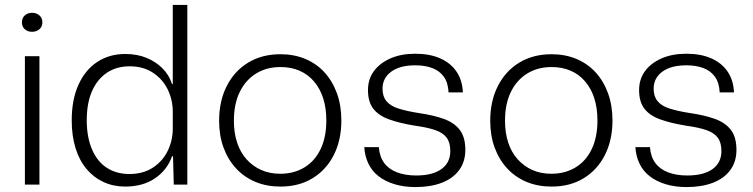

<svg xmlns="http://www.w3.org/2000/svg" viewBox="-20 -749 3056 779"><path d="M81 0V-521H140V0ZM110 -620Q92 -620 80.5 -630.5Q69 -641 69 -658Q69 -676 80.5 -686.5Q92 -697 110 -697Q128 -697 140 -686.5Q152 -676 152 -658Q152 -641 140 -630.5Q128 -620 110 -620Z M488 8Q440 8 400 -10.5Q360 -29 331 -63.5Q302 -98 286.5 -148Q271 -198 271 -261Q271 -345 298.5 -405.5Q326 -466 375 -498Q424 -530 488 -530Q536 -530 574 -514.5Q612 -499 639 -472Q666 -445 678 -408H681V-729H740V0H685L682 -115H678Q659 -60 609.5 -26Q560 8 488 8ZM505 -43Q561 -43 600.5 -69Q640 -95 660.5 -137Q681 -179 681 -228V-295Q681 -344 660.5 -386Q640 -428 600.5 -454Q561 -480 506 -480Q453 -480 414 -454Q375 -428 353.5 -379.5Q332 -331 332 -261Q332 -193 353 -143.5Q374 -94 413 -68.5Q452 -43 505 -43Z M1118 8Q1062 8 1016.5 -11Q971 -30 938 -65.5Q905 -101 887 -150Q869 -199 869 -259Q869 -339 900 -400Q931 -461 987 -495Q1043 -529 1118 -529Q1173 -529 1218.5 -510Q1264 -491 1296.5 -455.5Q1329 -420 1347 -370.5Q1365 -321 1365 -260Q1365 -181 1334.5 -120.5Q1304 -60 1248.5 -26Q1193 8 1118 8ZM1117 -44Q1173 -44 1215.5 -70Q1258 -96 1281 -144.5Q1304 -193 1304 -260Q1304 -310 1291.5 -349.5Q1279 -389 1254.5 -418Q1230 -447 1195.5 -462Q1161 -477 1118 -477Q1062 -477 1019.5 -451Q977 -425 953 -376.5Q929 -328 929 -259Q929 -210 942 -170.5Q955 -131 980 -103Q1005 -75 1039.5 -59.5Q1074 -44 1117 -44Z M1666 10Q1619 10 1581 -1.5Q1543 -13 1516 -34Q1489 -55 1474.5 -85.5Q1460 -116 1458 -152H1517Q1520 -113 1539 -87.5Q1558 -62 1591.5 -49.5Q1625 -37 1668 -37Q1735 -37 1771 -63Q1807 -89 1807 -136Q1807 -170 1792.5 -190Q1778 -210 1746.5 -221Q1715 -232 1664 -239Q1602 -249 1559 -264.5Q1516 -280 1494.5 -308Q1473 -336 1473 -383Q1473 -428 1497 -460.5Q1521 -493 1564 -512Q1607 -531 1665 -531Q1724 -531 1766.5 -512Q1809 -493 1832.5 -458Q1856 -423 1858 -374H1800Q1798 -414 1780.5 -438Q1763 -462 1733.5 -473Q1704 -484 1665 -484Q1602 -484 1567 -458Q1532 -432 1532 -389Q1532 -358 1548 -338.5Q1564 -319 1597 -308.5Q1630 -298 1681 -290Q1737 -282 1779.5 -267Q1822 -252 1845 -222.5Q1868 -193 1868 -141Q1868 -93 1843 -59Q1818 -25 1772.5 -7.5Q1727 10 1666 10Z M2218 8Q2162 8 2116.5 -11Q2071 -30 2038 -65.5Q2005 -101 1987 -150Q1969 -199 1969 -259Q1969 -339 2000 -400Q2031 -461 2087 -495Q2143 -529 2218 -529Q2273 -529 2318.5 -510Q2364 -491 2396.5 -455.5Q2429 -420 2447 -370.5Q2465 -321 2465 -260Q2465 -181 2434.5 -120.5Q2404 -60 2348.5 -26Q2293 8 2218 8ZM2217 -44Q2273 -44 2315.5 -70Q2358 -96 2381 -144.5Q2404 -193 2404 -260Q2404 -310 2391.5 -349.5Q2379 -389 2354.5 -418Q2330 -447 2295.5 -462Q2261 -477 2218 -477Q2162 -477 2119.5 -451Q2077 -425 2053 -376.5Q2029 -328 2029 -259Q2029 -210 2042 -170.5Q2055 -131 2080 -103Q2105 -75 2139.5 -59.5Q2174 -44 2217 -44Z M2766 10Q2719 10 2681 -1.5Q2643 -13 2616 -34Q2589 -55 2574.5 -85.5Q2560 -116 2558 -152H2617Q2620 -113 2639 -87.5Q2658 -62 2691.5 -49.5Q2725 -37 2768 -37Q2835 -37 2871 -63Q2907 -89 2907 -136Q2907 -170 2892.5 -190Q2878 -210 2846.5 -221Q2815 -232 2764 -239Q2702 -249 2659 -264.5Q2616 -280 2594.5 -308Q2573 -336 2573 -383Q2573 -428 2597 -460.5Q2621 -493 2664 -512Q2707 -531 2765 -531Q2824 -531 2866.5 -512Q2909 -493 2932.5 -458Q2956 -423 2958 -374H2900Q2898 -414 2880.5 -438Q2863 -462 2833.5 -473Q2804 -484 2765 -484Q2702 -484 2667 -458Q2632 -432 2632 -389Q2632 -358 2648 -338.5Q2664 -319 2697 -308.5Q2730 -298 2781 -290Q2837 -282 2879.5 -267Q2922 -252 2945 -222.5Q2968 -193 2968 -141Q2968 -93 2943 -59Q2918 -25 2872.5 -7.5Q2827 10 2766 10Z"/></svg>

Font: Mona Sans Light
Style: Regular
Weight: 300
Designer: Deni Anggara
Foundry: GitHub
Version: Version 2.000